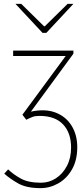

<svg xmlns="http://www.w3.org/2000/svg" viewBox="-20 -740 436 994"><path d="M190 234Q117 234 74 209.5Q31 185 2 159L22 137Q49 163 88 184.5Q127 206 192 206Q234 206 269.5 183Q305 160 326.5 119Q348 78 348 24Q348 -52 306.5 -96Q265 -140 184 -140Q162 -140 148 -134.5Q134 -129 116 -120L96 -146L320 -450H48V-478H360V-462L140 -162Q213 -178 267 -157.5Q321 -137 350.5 -89.5Q380 -42 380 22Q380 90 352.5 137.5Q325 185 281.5 209.5Q238 234 190 234ZM200 -570 60 -720H90L208 -604H212L330 -720H360L220 -570Z"/></svg>

Font: SourceSans3VF
Style: Regular
Weight: 200
Designer: Paul D. Hunt
Foundry: Adobe
Version: Version 3.052;hotconv 1.1.0;makeotfexe 2.6.0